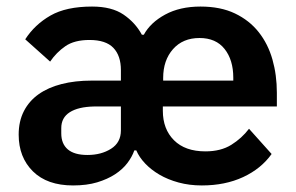

<svg xmlns="http://www.w3.org/2000/svg" viewBox="-20 -554 904 586"><path d="M267 -229Q219 -228 193 -211.5Q167 -195 167 -163V-147Q167 -115 187 -98Q207 -81 247 -81Q289 -81 319 -100Q349 -119 349 -156V-229ZM692 -308V-317Q692 -371 665.5 -404.5Q639 -438 589 -438Q538 -438 508 -404Q478 -370 478 -316V-308ZM607 -92Q654 -92 686 -112Q718 -132 740 -161L809 -84Q777 -39 722 -13.5Q667 12 596 12Q558 12 525 3Q492 -6 466.5 -21Q441 -36 423 -55Q405 -74 396 -95H390Q383 -75 368.5 -56Q354 -37 331 -22Q308 -7 276.5 2.5Q245 12 203 12Q124 12 80.5 -31Q37 -74 37 -143Q37 -184 53 -215Q69 -246 98 -266.5Q127 -287 168 -297.5Q209 -308 260 -308H349V-340Q349 -384 326 -408Q303 -432 253 -432Q207 -432 179.5 -413Q152 -394 133 -366L57 -434Q86 -479 134 -506.5Q182 -534 261 -534Q321 -534 357 -509.5Q393 -485 413 -448H419Q439 -485 484 -509.5Q529 -534 592 -534Q653 -534 697 -513Q741 -492 769.5 -456Q798 -420 811.5 -372.5Q825 -325 825 -271V-229H477V-216Q477 -160 511 -126Q545 -92 607 -92Z"/></svg>

Font: IBM Plex Sans Devanagari SemiBold
Style: Regular
Weight: 600
Designer: Mike Abbink, Paul van der Laan, Pieter van Rosmalen, Erin McLaughlin
Foundry: Bold Monday
Version: Version 1.1